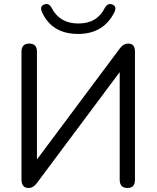

<svg xmlns="http://www.w3.org/2000/svg" viewBox="-20 -929 780 956"><path d="M369 -760Q238 -760 189 -869Q176 -898 201 -907Q224 -915 237 -890Q277 -812 370 -812Q464 -812 502 -890Q517 -915 538 -907Q563 -899 550 -869Q496 -760 369 -760ZM122 7Q87 7 87 -36V-672Q87 -712 126 -712Q164 -712 164 -672V-135L576 -687Q594 -712 619 -712Q652 -712 652 -672V-34Q652 7 615 7Q576 7 576 -34V-570L164 -18Q146 7 122 7Z"/></svg>

Font: Nunito
Style: Regular
Weight: 400
Designer: Vernon Adams
Foundry: Vernon Adams
Version: Version 3.602